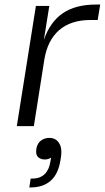

<svg xmlns="http://www.w3.org/2000/svg" viewBox="-20 -555 461 845"><path d="M54 0 138 -529H197L173 -379Q200 -458 256 -496.5Q312 -535 403 -535H421L410 -467H379Q292 -467 240.5 -422.5Q189 -378 175 -292L129 0ZM197 51.9Q226 51.9 240 74.9Q250 88.9 250 114.9Q250 127.9 247 144.9L246 150.9Q236 211.9 202.5 240.9Q169 269.9 115 269.9H109L115 230.9H122Q157 230.9 177 210.9Q197 190.9 202 154.9L205 138.9Q192 146.9 177 146.9Q159 146.9 147 135.9Q139 126.9 139 111.9Q139 105.9 140 99.9Q144 75.9 160 63.9Q176 51.9 197 51.9Z"/></svg>

Font: Sora Light
Style: Italic
Weight: 300
Designer: Jonathan Barnbrook, Juli√°n Moncada
Version: Version 1.000